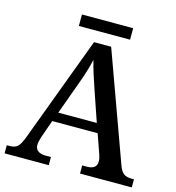

<svg xmlns="http://www.w3.org/2000/svg" viewBox="-121 -946 964 1050"><g transform="rotate(15 360.5 -421.5)"><path d="M1 0V-46H18Q47 -46 62.5 -60.5Q78 -75 95 -122L316 -714H413L634 -105Q646 -70 662.5 -58Q679 -46 706 -46H721V0H428V-46H456Q481 -46 495.5 -56.5Q510 -67 510 -91Q510 -100 508 -109.5Q506 -119 502 -130L464 -238H207L172 -139Q168 -127 165 -114Q162 -101 162 -91Q162 -68 178 -57Q194 -46 221 -46H251V0ZM227 -291H445L386 -463Q372 -503 359.5 -543Q347 -583 338 -619Q330 -584 319 -548.5Q308 -513 292 -470ZM213 -778V-843H503V-778Z"/></g></svg>

Font: Noto Serif Tibetan Medium
Style: Regular
Weight: 500
Designer: Monotype Design Team
Foundry: Monotype Imaging Inc.
Version: Version 2.103; ttfautohint (v1.8.4.7-5d5b)